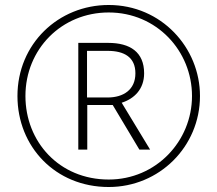

<svg xmlns="http://www.w3.org/2000/svg" viewBox="-20 -742 872 770"><path d="M416 8C619 8 782 -154 782 -357C782 -551 627 -722 416 -722C214 -722 50 -566 50 -357C50 -154 202 8 416 8ZM416 -22C217 -22 82 -174 82 -357C82 -545 227 -692 416 -692C608 -692 750 -538 750 -357C750 -176 606 -22 416 -22ZM294 -142H330V-321H432L539 -142H582L468 -330C518 -346 558 -384 558 -448C558 -533 502 -570 414 -570H294ZM411 -351H329V-538H412C479 -538 523 -512 523 -448C523 -382 475 -351 411 -351Z"/></svg>

Font: Noto Sans Cherokee ExtraLight
Style: Regular
Weight: 200
Designer: Monotype Design Team
Foundry: Monotype Imaging Inc.
Version: Version 2.001